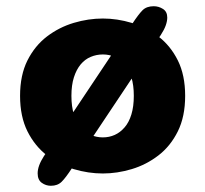

<svg xmlns="http://www.w3.org/2000/svg" viewBox="-20 -547 659 617"><path d="M474 -527Q490 -527 503.8 -518.2Q517.5 -509.5 517.5 -490.5Q517.5 -479.5 512.8 -465.8Q508 -452 497 -435L211.5 -7Q191 24.5 178 37.2Q165 50 143.5 50Q127.5 50 114.2 40.5Q101 31 101 10Q101 -14 121 -45L404 -469Q425 -501 438 -514Q451 -527 474 -527ZM310.5 10.5Q264 10.5 217 -3.5Q170 -17.5 131 -47.5Q92 -77.5 68.2 -125Q44.5 -172.5 44.5 -239Q44.5 -305.5 68.2 -352.8Q92 -400 131 -429.8Q170 -459.5 217 -473.5Q264 -487.5 310.5 -487.5Q356.5 -487.5 403.2 -473.5Q450 -459.5 489 -429.8Q528 -400 551.5 -352.8Q575 -305.5 575 -239Q575 -172.5 551.5 -125Q528 -77.5 489 -47.5Q450 -17.5 403.2 -3.5Q356.5 10.5 310.5 10.5ZM310.5 -105.5Q331 -105.5 348.8 -113.5Q366.5 -121.5 380.5 -137.8Q394.5 -154 402.2 -179.2Q410 -204.5 410 -239Q410 -273.5 402.2 -298.5Q394.5 -323.5 380.5 -340Q366.5 -356.5 348.8 -364.2Q331 -372 310.5 -372Q290 -372 271.5 -364.2Q253 -356.5 239.2 -340Q225.5 -323.5 217.5 -298.5Q209.5 -273.5 209.5 -239Q209.5 -204.5 217.5 -179.2Q225.5 -154 239.2 -137.8Q253 -121.5 271.5 -113.5Q290 -105.5 310.5 -105.5Z"/></svg>

Font: Sono Monospace
Style: Bold
Weight: 700
Designer: Tyler Finck
Foundry: Tyler Finck
Version: Version 2.112